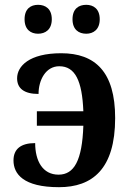

<svg xmlns="http://www.w3.org/2000/svg" viewBox="-20 -768 548 797"><path d="M338 -628C367 -628 394 -645 394 -688C394 -732 367 -748 338 -748C307 -748 281 -732 281 -688C281 -645 307 -628 338 -628ZM138 -628C168 -628 195 -645 195 -688C195 -732 168 -748 138 -748C108 -748 82 -732 82 -688C82 -645 108 -628 138 -628ZM225 9C363 9 458 -66 458 -278C458 -470 375 -547 234 -547C101 -547 51 -493 51 -443C51 -401 80 -378 140 -378C140 -436 170 -493 226 -493C292 -493 321 -433 326 -306H133V-246H326C321 -102 288 -43 223 -43C157 -43 126 -100 126 -174C66 -174 36 -149 36 -102C36 -46 77 9 225 9Z"/></svg>

Font: Noto Serif Semi
Style: Regular
Weight: 600
Designer: Monotype Design Team
Foundry: Monotype Imaging Inc.
Version: Version 1.002